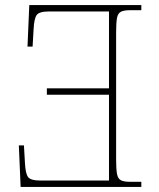

<svg xmlns="http://www.w3.org/2000/svg" viewBox="-20 -734 625 754"><path d="M535 0H61L54 -163H74L78 -94Q80 -53 90 -39Q100 -25 139 -25H408V-362H164V-387H408V-689H173Q134 -689 124 -675Q114 -661 112 -620L108 -551H88L95 -714H535V-694H492Q467 -694 455 -688Q443 -682 439.5 -663.5Q436 -645 436 -606V-108Q436 -70 439.5 -51Q443 -32 455 -26Q467 -20 492 -20H535Z"/></svg>

Font: Noto Serif Thin
Style: Regular
Weight: 100
Designer: Monotype Design Team
Foundry: Monotype Imaging Inc.
Version: Version 2.015